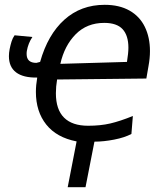

<svg xmlns="http://www.w3.org/2000/svg" viewBox="-20 -576 642 797"><path d="M129 -194.5Q129 -222 134.5 -254Q76.5 -253 46.8 -275.5Q17 -298 17 -343Q17 -356.5 20 -372Q23.5 -389.5 28 -403.8Q32.5 -418 40.5 -429.5L114.5 -422.5Q97 -396.5 91.5 -365Q90.5 -360.5 90.5 -352Q90.5 -315 131 -315L146.5 -319Q178.5 -432.5 247.2 -494.2Q316 -556 414.5 -556Q475.5 -556 517.8 -532Q560 -508 581.2 -464.5Q602.5 -421 602.5 -364Q602.5 -334.5 596.5 -302L587.5 -250L217 -246Q212 -216.5 212 -189Q212 -121.5 245.8 -87.8Q279.5 -54 346 -54Q397 -54 437.8 -63.5Q478.5 -73 531.5 -94.5L525.5 -20Q497.5 -5 454 3.5Q410.5 12 372 12L335 201H261L298 11Q215 -5 172 -59Q129 -113 129 -194.5ZM513 -378Q513 -428.5 489 -454.8Q465 -481 412.5 -481Q341 -481 294.2 -433.8Q247.5 -386.5 230.5 -311L507 -319Q513 -356 513 -378Z"/></svg>

Font: JuliaMono SemiBold
Style: Italic
Weight: 600
Italic angle: -9°
Monospace: yes
Designer: cormullion
Foundry: corm
Version: Version 0.056; ttfautohint (v1.8.4)